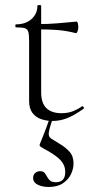

<svg xmlns="http://www.w3.org/2000/svg" viewBox="-20 -470 379 765"><path d="M189 12Q165 12 143.5 4.5Q122 -3 109 -20.5Q96 -38 96 -68V-306Q96 -331 93 -342.5Q90 -354 79 -357.5Q68 -361 44 -361Q41 -361 41 -367Q41 -373 44 -373Q82 -373 105.5 -394Q129 -415 129 -447Q129 -450 136.5 -450Q144 -450 144 -447V-102Q144 -60 164.5 -39.5Q185 -19 225 -19Q252 -19 272.5 -27.5Q293 -36 306 -46Q310 -48 313 -43.5Q316 -39 312 -36Q275 -10 247 1Q219 12 189 12ZM282 -338Q243 -348 207.5 -350.5Q172 -353 132 -353V-374Q171 -374 207.5 -377Q244 -380 285 -384Q288 -384 290 -377.5Q292 -371 292 -361Q292 -354 289 -345.5Q286 -337 282 -338ZM190 2Q177 41 174.5 57.5Q172 74 183 81.5Q194 89 219 104Q240 116 256.5 134Q273 152 273 181Q273 202 263 223.5Q253 245 231 260Q209 275 174 275Q149 275 130.5 266Q112 257 112 239Q112 226 120.5 219Q129 212 140 212Q152 212 157.5 218.5Q163 225 167.5 234Q172 243 179.5 249.5Q187 256 203 256Q240 256 240 215Q240 189 221.5 168.5Q203 148 154 122Q139 114 138 110Q137 106 144 91Q151 74 155 63.5Q159 53 164 40Q169 27 178 1Z"/></svg>

Font: Cormorant Light
Style: Regular
Weight: 300
Designer: Christian Thalmann (Catharsis Fonts)
Foundry: Catharsis Fonts
Version: Version 4.000